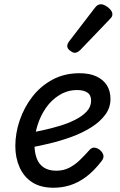

<svg xmlns="http://www.w3.org/2000/svg" viewBox="-20 -863 566 902"><path d="M232 19Q171 19 131.5 -6.5Q92 -32 72 -77Q52 -122 52 -177Q52 -237 72.5 -297.5Q93 -358 131.5 -408Q170 -458 226 -488.5Q282 -519 354 -519Q401 -519 433 -504Q465 -489 482 -462.5Q499 -436 499 -398Q499 -357 474.5 -324Q450 -291 409 -265Q368 -239 316 -220Q264 -201 209 -188Q154 -175 101 -166L107 -237Q140 -242 181 -251Q222 -260 261.5 -272Q301 -284 334.5 -301Q368 -318 388 -340Q408 -362 408 -390Q408 -417 390 -428.5Q372 -440 343 -440Q298 -440 260 -417Q222 -394 196 -356.5Q170 -319 156 -274Q142 -229 142 -185Q142 -147 152.5 -119Q163 -91 186 -76Q209 -61 244 -61Q278 -61 304.5 -74.5Q331 -88 354 -110Q377 -132 400 -158Q412 -172 427 -169Q442 -166 453 -155Q464 -144 466 -132Q468 -120 457 -106Q421 -59 383.5 -31.5Q346 -4 308.5 7.5Q271 19 232 19ZM331 -615Q322 -615 309 -625Q296 -635 296 -646Q296 -652 298 -657Q300 -662 305 -669L424 -824Q432 -835 439 -839Q446 -843 454 -843Q464 -843 476.5 -836Q489 -829 498.5 -818Q508 -807 508 -796Q508 -788 504.5 -783Q501 -778 495 -772L358 -629Q344 -615 331 -615Z"/></svg>

Font: Playwrite IS
Style: Regular
Weight: 400
Designer: Veronika Burian, José Scaglione
Foundry: TypeTogether
Version: Version 1.002